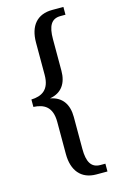

<svg xmlns="http://www.w3.org/2000/svg" viewBox="-133 -816 630 1001"><g transform="rotate(-15 182.0 -316.0)"><path d="M257 128H317V86H290C240 86 221 49 221 -19V-192C221 -259 191 -305 128 -317V-318C191 -329 221 -375 221 -441V-612C221 -682 240 -718 290 -718H317V-760H257C175 -760 131 -708 131 -617V-443C131 -362 87 -339 31 -337V-297C87 -294 131 -272 131 -189V-16C131 73 175 128 257 128Z"/></g></svg>

Font: Noto Serif Bengali Condensed
Style: Regular
Weight: 400
Width: 3
Designer: Juan Bruce, Universal Thirst, Indian Type Foundry and the Monotype Design Team.
Foundry: Monotype Imaging Inc.
Version: Version 2.003